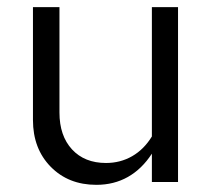

<svg xmlns="http://www.w3.org/2000/svg" viewBox="-20 -508 592 536"><path d="M146 -488V-194Q146 -129 181 -91Q216 -53 276 -53Q316 -53 349 -72Q382 -91 404 -127V-488H477V0H404V-79Q376 -36 337 -14Q298 8 249 8Q171 8 121.5 -42.5Q72 -93 72 -173V-488Z"/></svg>

Font: Red Hat Text
Style: Regular
Weight: 400
Designer: Pentagram / MCKL
Foundry: Pentagram / MCKL
Version: Version 1.005; Red Hat Text